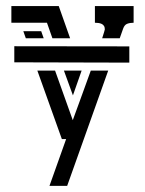

<svg xmlns="http://www.w3.org/2000/svg" viewBox="-20 -460 478 635"><path d="M103.5 -226.6H162.1L220.7 -62.5Q222.7 -67.9 228.5 -84Q234.4 -100.1 242.7 -122.8Q251 -145.5 260.7 -172.4Q270.5 -199.2 280.3 -226.6H337.9L202.1 154.8H143.6L198.7 0H184.6ZM174.3 -439.9 211.9 -333.5H153.3L135.3 -384.8H17.6V-439.9ZM376 -333.5H317.9Q321.8 -345.7 324.2 -353.5Q326.7 -361.3 326.7 -362.8Q326.7 -370.1 323.7 -374.5Q320.8 -378.9 315.9 -381.1Q311 -383.3 305.4 -384Q299.8 -384.8 293.9 -384.8V-439.9H421.9V-384.8Q409.7 -384.8 400.6 -381.3Q391.6 -377.9 387.2 -365.2ZM191.4 -226.6H250L221.2 -144.5ZM116.2 -356.9 124.5 -333.5H65.4L57.1 -356.9ZM407.7 -252.9 27.3 -253.9V-307.1L407.7 -306.6Z"/></svg>

Font: Isar CAT
Style: Regular
Weight: 400
Designer: Digitized by Peter Wiegel
Foundry: CAT-Fonts, Peter Wiegel
Version: Version 1.000; ttfautohint (v1.3)